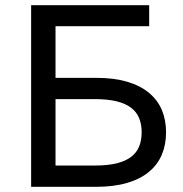

<svg xmlns="http://www.w3.org/2000/svg" viewBox="-20 -720 705 740"><path d="M100 0V-700H555V-619H194V-420H350Q419 -420 470 -405Q521 -390 554.5 -362Q588 -334 604 -295.5Q620 -257 620 -210Q620 -163 604 -124.5Q588 -86 554.5 -58Q521 -30 470 -15Q419 0 350 0ZM194 -82H345Q395 -82 429.5 -90.5Q464 -99 485.5 -115.5Q507 -132 516.5 -156Q526 -180 526 -210Q526 -240 516.5 -264Q507 -288 485.5 -304.5Q464 -321 429.5 -329.5Q395 -338 345 -338H194Z"/></svg>

Font: Golos Text VF
Style: Regular
Weight: 400
Designer: A.Korolkova, Vitaly Kuzmin
Foundry: ParaType Ltd
Version: Version 2.003